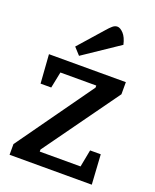

<svg xmlns="http://www.w3.org/2000/svg" viewBox="-136 -800 712 880"><g transform="rotate(20 220.5 -360.5)"><path d="M19 0V-52L284 -424V-434H109L93 -355H41L31 -495H406V-436L144 -71V-61H343L359 -145H411L420 0ZM163 -535 132 -569 237 -688Q249 -702 260 -711.5Q271 -721 283 -721Q297 -721 313 -704Q329 -687 337 -652Z"/></g></svg>

Font: Faustina Light Medium
Style: Regular
Weight: 500
Version: Version 1.200